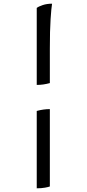

<svg xmlns="http://www.w3.org/2000/svg" viewBox="-20 -820 469 1040"><path d="M179 -360V-777Q189 -785 211.5 -792.5Q234 -800 262 -800Q258 -777 254 -716Q250 -655 250 -556V-370Q232 -365 214.5 -362.5Q197 -360 179 -360ZM179 200V-219Q197 -224 215 -226.5Q233 -229 250 -229V190Q243 193 223.5 196.5Q204 200 179 200Z"/></svg>

Font: Texturina Medium
Style: Regular
Weight: 500
Designer: Guillermo Torres Carreño
Foundry: Omnibus-Type
Version: Version 1.003